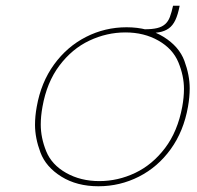

<svg xmlns="http://www.w3.org/2000/svg" viewBox="-20 -642 687 669"><path d="M323 7Q248 7 194 -26.5Q140 -60 121 -110.5Q102 -161 102 -207Q102 -237 108 -270Q123 -355 168.5 -417.5Q214 -480 280 -513.5Q346 -547 421 -547Q496 -547 550 -513.5Q604 -480 622.5 -430Q641 -380 641 -334Q641 -304 635 -270Q620 -185 575 -122.5Q530 -60 464 -26.5Q398 7 323 7ZM326 -11Q391 -11 451 -39.5Q511 -68 555 -126Q599 -184 615 -270Q621 -303 621 -332Q621 -378 601.5 -425Q582 -472 532 -500.5Q482 -529 417 -529Q352 -529 291.5 -500.5Q231 -472 187 -413.5Q143 -355 128 -270Q122 -237 122 -208Q122 -162 141 -115Q160 -68 210.5 -39.5Q261 -11 326 -11ZM484 -537V-540Q510 -540 527 -544Q544 -548 555 -557.5Q566 -567 572 -583Q578 -599 583 -622H606Q600 -591 591 -572Q582 -553 568 -543Q554 -533 534 -529.5Q514 -526 486 -527Z"/></svg>

Font: Fz Poppins Thin
Style: Italic
Weight: 100
Italic angle: -10°
Designer: Ninad Kale (Devanagari), Jonny Pinhorn (Latin)
Foundry: Indian Type Foundry
Version: Vit hóa bi Vntype.Com & FontZin.Com